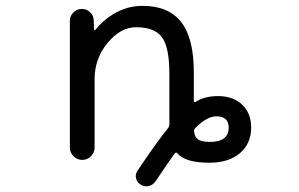

<svg xmlns="http://www.w3.org/2000/svg" viewBox="-20 -577 1040 667"><path d="M658.2 -131.8Q653.3 -127 654.3 -120.1Q656.2 -101.6 667 -93.8Q678.7 -84 709 -84Q774.4 -84 774.4 -133.8Q774.4 -153.3 763.7 -163.1Q752.9 -172.9 730.5 -172.9Q697.3 -171.9 658.2 -131.8ZM308.6 -64.5Q308.6 -46.9 295.9 -34.2Q283.2 -21.5 265.6 -21.5Q248 -21.5 235.4 -34.2Q222.7 -46.9 222.7 -64.5V-504.9Q222.7 -521.5 234.9 -533.7Q247.1 -545.9 263.7 -545.9Q281.2 -545.9 293.5 -534.2Q305.7 -522.5 305.7 -504.9L306.6 -474.6Q306.6 -473.6 308.1 -472.7Q309.6 -471.7 311.5 -473.6Q336.9 -505.9 374 -528.3Q420.9 -556.6 475.6 -556.6Q565.4 -556.6 609.4 -500.5Q653.3 -444.3 653.3 -326.2V-226.6Q653.3 -223.6 655.3 -222.7Q657.2 -221.7 659.2 -222.7Q690.4 -243.2 737.3 -243.2Q790 -243.2 821.3 -213.4Q852.5 -183.6 852.5 -133.8Q852.5 -78.1 813.5 -44.9Q774.4 -11.7 707 -11.7Q624 -11.7 596.7 -43.9Q591.8 -49.8 586.9 -43.9Q566.4 -15.6 520.5 52.7Q511.7 65.4 497.1 69.3Q492.2 70.3 488.3 70.3Q477.5 70.3 468.8 64.5Q456.1 56.6 452.6 42.5Q449.2 28.3 458 15.6Q523.4 -82 563.5 -131.8Q568.4 -137.7 568.4 -144.5V-320.3Q568.4 -413.1 542.5 -447.8Q516.6 -482.4 453.1 -482.4Q398.4 -482.4 353.5 -427.7Q308.6 -373 308.6 -301.8Z"/></svg>

Font: Rounded Mgen+ 1m regular
Style: Regular
Weight: 400
Designer: [Source Han Sans]
Ryoko NISHIZUKA  (kana & ideographs); Paul D. Hunt (Latin, Greek & Cyrillic); Wenlong ZHANG  (bopomofo
Version: Version 1.059.20150602